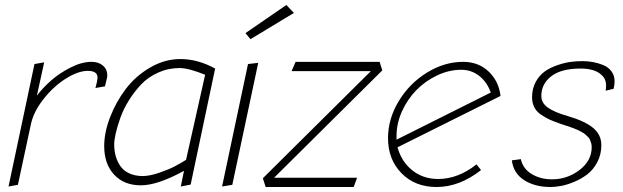

<svg xmlns="http://www.w3.org/2000/svg" viewBox="-20 -750 2498 770"><path d="M157.2 -500 118.2 -493.2 14.2 -2 51.8 -8.8 104 -252Q114.7 -302.2 154.8 -353Q194.8 -403.8 244.1 -434.8Q293.5 -465.8 332 -465.8Q371.1 -465.8 371.1 -439Q371.1 -436.5 370.6 -433.1Q370.1 -429.7 369.4 -425.5Q368.7 -421.4 368.2 -418.9L362.8 -397L400.9 -403.8L409.2 -438Q410.2 -441.9 410.2 -449.2Q410.2 -472.2 392.6 -487.1Q375 -502 347.2 -502Q307.6 -502 262.2 -478.8Q216.8 -455.6 183.6 -426Q150.4 -396.5 127.9 -366.2Z M842.8 -475.1Q773.4 -513.2 703.6 -513.2Q640.1 -513.2 581.8 -479Q523.4 -444.8 484.1 -392.8Q444.8 -340.8 421.4 -279.8Q397.9 -218.8 397.9 -164.1Q397.9 -92.3 437.7 -49.6Q477.5 -6.8 544.9 -6.8Q612.3 -6.8 717.8 -64.9L705.1 -2L744.6 -9.8ZM550.8 -43.9Q520.5 -44.4 498 -54.9Q475.6 -65.4 462.9 -83.7Q450.2 -102.1 444.1 -123.8Q438 -145.5 438 -170.9Q438 -188.5 444.3 -216.1Q450.7 -243.7 463.1 -278.6Q475.6 -313.5 497.3 -348.1Q519 -382.8 546.6 -411.9Q574.2 -440.9 614.5 -459Q654.8 -477.1 700.7 -477.1Q735.8 -477.1 802.7 -450.2L726.1 -108.9Q705.1 -95.7 681.6 -83.3Q658.2 -70.8 619.4 -57.4Q580.6 -43.9 550.8 -43.9Z M964.4 -617.2 984.4 -592.8 1158.7 -698.2 1128.4 -730ZM974.6 -493.2 870.6 -2 911.6 -8.8 1015.6 -498Z M1398.4 0 1412.1 -37.1H1079.1L1513.2 -467.8L1502.4 -502H1165.5L1149.4 -464.8H1467.3L1034.2 -35.2L1045.4 0Z M1731 0Q1822.3 0 1909.2 -67.9L1891.1 -90.8Q1816.9 -32.2 1737.3 -32.2Q1677.2 -32.2 1633.8 -66.7Q1590.3 -101.1 1574.2 -159.2L1987.3 -365.2Q1980.5 -424.3 1939.7 -463.1Q1898.9 -502 1837.4 -502Q1762.7 -502 1692.9 -459.2Q1623 -416.5 1579.6 -345.2Q1536.1 -273.9 1536.1 -195.8Q1536.1 -110.4 1590.3 -55.2Q1644.5 0 1731 0ZM1830.1 -470.2Q1870.1 -470.2 1901.6 -445.8Q1933.1 -421.4 1948.2 -378.9L1570.3 -189.9V-206.1Q1570.3 -254.9 1592 -303.2Q1613.8 -351.6 1649.4 -388.2Q1685.1 -424.8 1732.9 -447.5Q1780.8 -470.2 1830.1 -470.2Z M2440.9 -394Q2444.8 -410.2 2444.8 -423.8Q2444.8 -447.3 2432.1 -464.1Q2419.4 -481 2398.7 -489.3Q2377.9 -497.6 2357.4 -501.2Q2336.9 -504.9 2315.9 -504.9Q2292 -504.9 2267.8 -501.7Q2243.7 -498.5 2214.8 -488.5Q2186 -478.5 2164.6 -463.4Q2143.1 -448.2 2128.4 -421.4Q2113.8 -394.5 2113.8 -359.9Q2113.8 -337.4 2122.6 -320.1Q2131.3 -302.7 2149.7 -290.3Q2168 -277.8 2184.1 -270.5Q2200.2 -263.2 2226.6 -253.9Q2231.9 -252 2244.9 -247.8Q2257.8 -243.7 2263.7 -241.7Q2269.5 -239.7 2281 -235.4Q2292.5 -231 2298.1 -228.3Q2303.7 -225.6 2312.7 -220.7Q2321.8 -215.8 2326.4 -211.7Q2331.1 -207.5 2337.2 -201.7Q2343.3 -195.8 2345.9 -189.7Q2348.6 -183.6 2350.8 -176Q2353 -168.5 2353 -160.2Q2353 -105.5 2304 -68.1Q2254.9 -30.8 2193.8 -30.8Q2147.5 -30.8 2112.3 -52Q2077.1 -73.2 2068.8 -111.8L2032.7 -106.9Q2039.1 -55.2 2082 -27.6Q2125 0 2188 0Q2206.5 0 2230.5 -4.4Q2254.4 -8.8 2283.4 -21Q2312.5 -33.2 2335.9 -51.3Q2359.4 -69.3 2375.5 -99.9Q2391.6 -130.4 2391.6 -168Q2391.6 -209.5 2358.9 -236.8Q2326.2 -264.2 2257.8 -284.2Q2203.1 -299.8 2177 -318.6Q2150.9 -337.4 2150.9 -365.2Q2150.9 -413.1 2190.7 -444.1Q2230.5 -475.1 2308.6 -475.1Q2334.5 -475.1 2356.2 -469.2Q2377.9 -463.4 2394.3 -447.8Q2410.6 -432.1 2410.6 -408.2Q2410.6 -395 2408.7 -386.2Z"/></svg>

Font: Comic Neue Angular Light Italic
Style: Regular
Weight: 300
Italic angle: -12°
Designer: Craig Rozynski
Foundry: Craig Rozynski
Version: Version 2.003